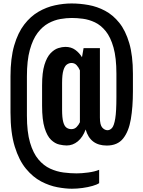

<svg xmlns="http://www.w3.org/2000/svg" viewBox="-20 -909 840 1125"><path d="M370.6 -56.6Q351.6 -56.6 326.9 -62.3Q302.2 -67.9 279.3 -89.6Q256.3 -111.3 241.5 -158.9Q226.6 -206.5 226.6 -290V-408.7Q226.6 -484.4 240.5 -529.3Q254.4 -574.2 276.1 -596.9Q297.9 -619.6 321 -627Q344.2 -634.3 362.8 -634.3Q397 -634.3 420.9 -616.9Q444.8 -599.6 460.4 -573.7L469.7 -627H565.4V-219.7Q565.4 -176.8 579.3 -161.4Q593.3 -146 609.9 -146Q624.5 -146 636.5 -159.4Q648.4 -172.9 655.3 -214.4Q662.1 -255.9 662.1 -340.3V-477.1Q662.1 -570.3 645 -630.9Q627.9 -691.4 599.4 -726.6Q570.8 -761.7 536.1 -778.1Q501.5 -794.4 466.1 -799.1Q430.7 -803.7 400.4 -803.7Q369.6 -803.7 334 -797.6Q298.3 -791.5 263.7 -772.7Q229 -753.9 200.4 -716.3Q171.9 -678.7 154.8 -616.7Q137.7 -554.7 137.7 -461.4V-231.4Q137.7 -135.7 156 -73.5Q174.3 -11.2 205.3 25.4Q236.3 62 274.4 79.3Q312.5 96.7 352.8 101.8Q393.1 106.9 429.2 106.9Q458 106.9 496.6 101.8Q535.2 96.7 561 85.9V164.1Q548.3 172.9 522 180.4Q495.6 188 463.4 192.4Q431.2 196.8 401.4 196.8Q363.8 196.8 316.4 188Q269 179.2 220.9 154.1Q172.9 128.9 132.1 79.6Q91.3 30.3 66.4 -50.3Q41.5 -130.9 41.5 -250.5V-461.4Q41.5 -567.9 63.2 -642.6Q85 -717.3 122.1 -765.4Q159.2 -813.5 205.6 -840.3Q252 -867.2 302 -877.9Q352.1 -888.7 399.4 -888.7Q448.2 -888.7 498.8 -879.6Q549.3 -870.6 595.7 -845.9Q642.1 -821.3 679 -775.4Q715.8 -729.5 737.3 -656.5Q758.8 -583.5 758.8 -477.1V-373.5Q758.8 -282.2 746.6 -210.4Q734.4 -138.7 701.4 -97.4Q668.5 -56.2 605.5 -56.2Q508.3 -56.2 481.9 -150.4Q465.3 -105 436 -80.8Q406.7 -56.6 370.6 -56.6ZM343.8 -266.6Q343.8 -218.8 350.6 -194.1Q357.4 -169.4 369.9 -160.9Q382.3 -152.3 398.4 -152.3Q416.5 -152.3 428.7 -164.6Q440.9 -176.8 448.2 -192.9V-496.6Q440.4 -515.1 428.5 -527.6Q416.5 -540 398.9 -540Q384.8 -540 372.1 -531.2Q359.4 -522.5 351.6 -497.3Q343.8 -472.2 343.8 -421.9Z"/></svg>

Font: Fjalla One
Style: Regular
Weight: 400
Designer: Irina Smirnova, Eben Sorkin
Foundry: Sorkin Type
Version: Version 1.002; ttfautohint (v1.8.4.7-5d5b);gftools[0.9.25]